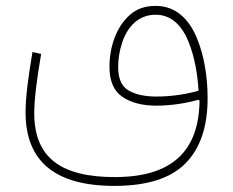

<svg xmlns="http://www.w3.org/2000/svg" viewBox="-20 -377 773 638"><path d="M497.1 -357.4C462.4 -357.4 434.1 -347.7 411.6 -327.6C366.2 -287.6 343.8 -221.2 343.8 -154.8C343.8 -107.9 357.9 -74.7 386.7 -55.2C415.5 -35.6 453.1 -25.9 500 -25.9C552.7 -25.9 601.6 -35.2 640.1 -45.4L643.1 -42.5C641.1 124 552.7 211.4 361.8 211.4C183.6 211.4 93.8 147.9 93.8 -1C93.8 -44.4 101.6 -109.9 116.7 -197.8L87.9 -204.1C72.8 -116.2 64.9 -49.3 64.9 -3.9C64.9 159.2 163.1 240.7 359.9 240.7C468.3 240.7 546.9 215.8 596.2 166C645.5 116.2 669.9 43.9 669.9 -51.3C669.9 -116.2 659.7 -190.9 633.3 -252.9C606.9 -314.9 563 -357.4 497.1 -357.4ZM639.6 -75.2C601.1 -64.9 554.2 -56.2 500 -56.2C460.4 -56.2 429.7 -63 406.7 -76.7C383.8 -90.3 372.6 -116.2 372.6 -154.8C372.6 -181.6 377 -208 385.7 -234.9C403.3 -288.1 439.9 -328.1 497.1 -328.1C549.8 -328.1 584.5 -291.5 606 -239.3C627.4 -187 637.2 -125.5 639.6 -75.2Z"/></svg>

Font: Estedad Thin
Style: Regular
Weight: 100
Designer: Amin Abedi
Version: Version 7.3